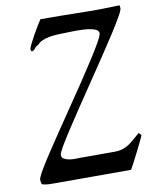

<svg xmlns="http://www.w3.org/2000/svg" viewBox="-84 -808 698 873"><g transform="rotate(-10 265.0 -371.0)"><path d="M163 -744Q255 -744 345.5 -742Q436 -740 528 -744Q530 -736 530 -730Q530 -721 513.5 -692Q497 -663 470 -621Q443 -579 408.5 -527.5Q374 -476 338.5 -423.5Q303 -371 268.5 -319.5Q234 -268 207 -226.5Q180 -185 163.5 -156.5Q147 -128 147 -120Q147 -108 157 -102Q167 -96 181 -93.5Q195 -91 209.5 -91.5Q224 -92 232 -92H390Q412 -92 428.5 -97.5Q445 -103 458.5 -112Q472 -121 485 -133Q498 -145 513 -157L524 -146Q523 -141 512.5 -119.5Q502 -98 489.5 -73Q477 -48 465.5 -26Q454 -4 450 2H99Q84 2 69 1.5Q54 1 39 -4Q37 -9 36 -14.5Q35 -20 35 -25Q35 -34 51.5 -63Q68 -92 95 -133Q122 -174 156 -224.5Q190 -275 226 -327.5Q262 -380 296 -431Q330 -482 357 -524Q384 -566 400.5 -595.5Q417 -625 417 -635Q417 -649 396 -655.5Q375 -662 347 -663.5Q319 -665 292.5 -664Q266 -663 255 -663Q242 -663 224.5 -662Q207 -661 190 -658Q173 -655 157.5 -648.5Q142 -642 133 -631Q122 -627 116 -618Q110 -609 99 -606L94 -616Q95 -623 104 -641.5Q113 -660 124.5 -680.5Q136 -701 147 -719Q158 -737 163 -744Z"/></g></svg>

Font: Augsburger Schrift CAT
Style: Regular
Weight: 400
Designer: Peter Wiegel nach Roos&Junge Offenbach
Foundry: CAT-Fonts, Peter Wiegel
Version: Version 1.000